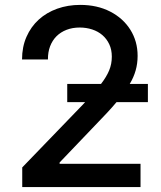

<svg xmlns="http://www.w3.org/2000/svg" viewBox="-20 -757 653 777"><path d="M69.2 -516.3Q69.2 -567.1 87.2 -608Q105.1 -648.8 136.7 -677.6Q168.3 -706.3 211.5 -721.8Q254.6 -737.2 304.7 -737.2Q373.2 -737.2 425.8 -710.2Q452.1 -696.7 472.7 -678.1Q493.3 -659.4 507.6 -636.5Q522 -613.6 529.5 -587Q536.9 -560.4 536.9 -530.9Q536.9 -499.6 528.9 -471.8Q521 -443.9 505 -417.3H578.5V-343.8H451.7Q434.7 -323.5 413.2 -300.4Q391.7 -277.3 365.8 -250.7L221.2 -99.4V-94.1H548.7V0H70V-79.5L316.1 -334.5Q318.2 -337 320.3 -339.1Q322.4 -341.3 324.6 -343.8H252.1V-417.3H388.8Q410.9 -446 421.7 -471.9Q432.5 -497.9 432.5 -527.7Q432.5 -556.1 422.2 -577.9Q411.9 -599.8 394.4 -614.9Q376.8 -630 353 -637.8Q329.2 -645.6 302.6 -645.6Q273.4 -645.6 249.5 -636.4Q225.5 -627.1 208.6 -610.3Q191.8 -593.4 182.7 -569.6Q173.7 -545.8 174 -516.3Z"/></svg>

Font: Inter P Medium
Style: Regular
Weight: 500
Designer: Rasmus Andersson
Foundry: rsms
Version: Version 3.018;git-588b23468